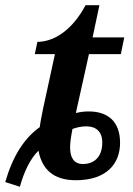

<svg xmlns="http://www.w3.org/2000/svg" viewBox="-33 -679 510 734"><path d="M-13 17 43 35C59 -23 82 -71 114 -103C128 -30 173 10 257 10C373 10 426 -52 426 -133C426 -216 378 -253 306 -253C289 -253 274 -251 257 -247L307 -472H429L442 -536H321L347 -659H294C239 -556 167 -519 110 -519L100 -472H177L132 -265C127 -239 122 -217 119 -193C60 -151 16 -83 -13 17ZM284 -52C248 -52 235 -79 235 -115C235 -131 237 -149 244 -186C260 -192 279 -196 297 -196C333 -196 358 -177 358 -134C358 -77 325 -52 284 -52Z"/></svg>

Font: Noto Serif SemiBold
Style: Italic
Weight: 600
Italic angle: -12°
Designer: Monotype Design Team
Foundry: Monotype Imaging Inc.
Version: Version 2.014